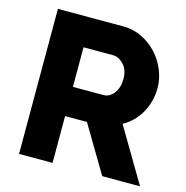

<svg xmlns="http://www.w3.org/2000/svg" viewBox="-105 -809 880 908"><g transform="rotate(15 335.0 -355.0)"><path d="M67.9 0V-710H388.2Q438 -710 480.5 -689Q522.9 -668 554 -634Q585 -600.1 602.5 -557.1Q620.1 -514.2 620.1 -470.2Q620.1 -437 612.1 -406.5Q604 -376 589.1 -348.9Q574.2 -321.8 552.5 -300.3Q530.8 -278.8 503.9 -264.2L660.2 0H475.1L338.9 -229H231.9V0ZM231.9 -372.1H381.8Q410.6 -372.1 431.9 -399.4Q453.1 -426.8 453.1 -470.2Q453.1 -514.2 429 -540Q404.8 -565.9 377 -565.9H231.9Z"/></g></svg>

Font: Raleway ExtraBold
Style: Regular
Weight: 800
Designer: Matt McInerney, Pablo Impallari, Rodrigo Fuenzalida
Foundry: Matt McInerney, Pablo Impallari, Rodrigo Fuenzalida
Version: Version 3.000g; ttfautohint (v1.5) -l 8 -r 28 -G 28 -x 14 -D